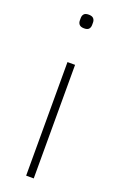

<svg xmlns="http://www.w3.org/2000/svg" viewBox="-143 -766 501 807"><g transform="rotate(20 107.0 -363.0)"><path d="M107 -665Q92 -665 85.5 -672Q79 -679 79 -690V-701Q79 -712 85 -719Q91 -726 106 -726Q121 -726 127.5 -719Q134 -712 134 -701V-690Q134 -679 128 -672Q122 -665 107 -665ZM90 -508H124V0H90Z"/></g></svg>

Font: IBM Plex Sans Condensed ExtraLight
Style: Regular
Weight: 200
Width: 3
Designer: Mike Abbink, Paul van der Laan, Pieter van Rosmalen
Foundry: Bold Monday
Version: Version 1.3